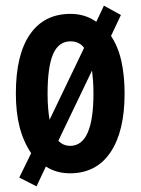

<svg xmlns="http://www.w3.org/2000/svg" viewBox="-20 -602 498 678"><path d="M420 -272Q420 -138 370 -64Q320 10 227 10Q179 10 142 -14L109 56L48 25L90 -61Q62 -103 49 -154.5Q36 -206 36 -272Q36 -409 86 -481Q136 -553 229 -553Q281 -553 320 -525L347 -582L407 -549L372 -475Q397 -438 408.5 -386.5Q420 -335 420 -272ZM148 -271Q148 -243 150 -220Q152 -197 155 -179L277 -433Q260 -456 229 -456Q187 -456 167.5 -411Q148 -366 148 -271ZM310 -272Q310 -297 308.5 -317Q307 -337 305 -353L186 -105Q203 -87 228 -87Q310 -87 310 -272Z"/></svg>

Font: Noto Sans Telugu ExtraCondensed SemiBold
Style: Regular
Weight: 600
Width: 2
Designer: Jelle Bosma - Monotype Design Team
Foundry: Monotype Imaging Inc.
Version: Version 2.005; ttfautohint (v1.8.4.7-5d5b)